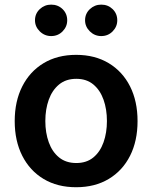

<svg xmlns="http://www.w3.org/2000/svg" viewBox="-20 -786 648 817"><path d="M304 10.7Q224.1 10.7 165.5 -24.5Q106.9 -59.7 74.8 -123Q42.6 -186.4 42.6 -270.6Q42.6 -355.1 74.8 -418.5Q106.9 -481.9 165.5 -517.2Q224.1 -552.6 304 -552.6Q383.9 -552.6 442.6 -517.2Q501.4 -481.9 533.4 -418.5Q565.3 -355.1 565.3 -270.6Q565.3 -186.4 533.4 -123Q501.4 -59.7 442.6 -24.5Q383.9 10.7 304 10.7ZM304.7 -92.3Q348.4 -92.3 377.3 -116.1Q406.2 -139.9 420.6 -180.6Q435 -221.2 435 -271Q435 -321 420.6 -361.7Q406.2 -402.3 377.3 -426.5Q348.4 -450.6 304.7 -450.6Q260.7 -450.6 231.4 -426.5Q202.1 -402.3 187.5 -361.7Q172.9 -321 172.9 -271Q172.9 -221.2 187.5 -180.6Q202.1 -139.9 231.4 -116.1Q260.7 -92.3 304.7 -92.3ZM197.8 -632.5Q169.7 -632.5 149.3 -652.5Q128.9 -672.6 128.9 -699.6Q128.9 -728 149.3 -747.2Q169.7 -766.3 197.8 -766.3Q226.6 -766.3 246.3 -747.2Q266 -728 266 -699.6Q266 -672.6 246.3 -652.5Q226.6 -632.5 197.8 -632.5ZM410.9 -632.5Q382.8 -632.5 362.4 -652.5Q342 -672.6 342 -699.6Q342 -728 362.4 -747.2Q382.8 -766.3 410.9 -766.3Q439.6 -766.3 459.3 -747.2Q479 -728 479 -699.6Q479 -672.6 459.3 -652.5Q439.6 -632.5 410.9 -632.5Z"/></svg>

Font: Inter UI Semi Bold
Style: Regular
Weight: 600
Designer: Rasmus Andersson
Foundry: rsms
Version: 3.2;8d6f07862